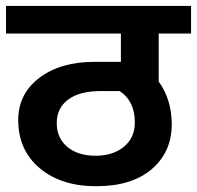

<svg xmlns="http://www.w3.org/2000/svg" viewBox="-35 -649 668 652"><path d="M422.9 -233.4Q422.9 -306.2 371.1 -339.8H308.1Q234.9 -339.8 196.3 -310.8Q157.7 -281.7 157.7 -231Q157.7 -180.2 193.8 -150.1Q230 -120.1 289.3 -120.1Q348.6 -120.1 385.7 -150.6Q422.9 -181.2 422.9 -233.4ZM26.9 -241.2Q26.9 -330.1 98.4 -384.5Q169.9 -439 286.6 -439H375.5V-535.2H-14.6V-628.9H613.8V-535.2H503.9V-372.1Q547.4 -312.5 548.3 -228Q548.3 -133.3 481 -75.2Q413.6 -17.1 293.5 -16.6Q173.3 -16.1 100.1 -77.6Q26.9 -139.2 26.9 -241.2Z"/></svg>

Font: Yantramanav
Style: Bold
Weight: 700
Version: Version 1.001;PS 1.0;hotconv 1.0.72;makeotf.lib2.5.5900; ttf